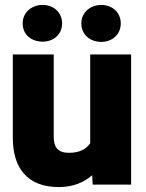

<svg xmlns="http://www.w3.org/2000/svg" viewBox="-20 -749 591 779"><path d="M32 -190C32 -68 90 10 219 10C276 10 321 -9 354 -38L356 0H512V-528H346V-168C330 -145 305 -129 260 -129C216 -129 198 -150 198 -194V-528H32ZM72 -654C72 -607 109 -580 153 -580C196 -580 232 -608 232 -654C232 -699 197 -729 153 -729C110 -729 72 -700 72 -654ZM310 -654C310 -608 346 -579 391 -579C435 -579 470 -609 470 -654C470 -699 435 -729 391 -729C348 -729 310 -700 310 -654Z"/></svg>

Font: Asimov Pro
Style: Ult
Weight: 900
Designer: Google
Version: Version 2.000980; 2014